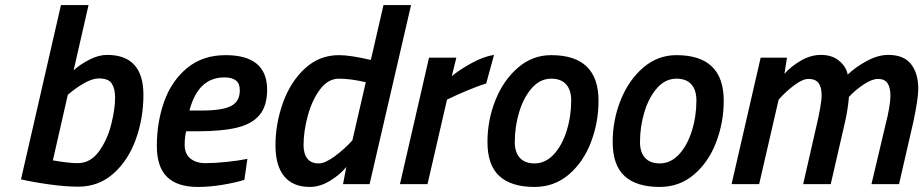

<svg xmlns="http://www.w3.org/2000/svg" viewBox="-20 -728 3650 759"><path d="M63 -19 221 -708H330L271 -450Q296 -473 333 -492Q370 -511 403 -511Q547 -511 547 -353Q547 -261 517 -177.5Q487 -94 428.5 -42Q370 10 289 10Q240 10 175 1Q110 -8 63 -19ZM435 -342Q435 -377 422 -397.5Q409 -418 371 -418Q345 -418 310.5 -398Q276 -378 248 -353L189 -94Q252 -83 287 -83Q337 -83 370.5 -128.5Q404 -174 419.5 -235.5Q435 -297 435 -342Z M600 -151Q600 -245 629 -326.5Q658 -408 719.5 -459Q781 -510 872 -510Q1036 -510 1036 -373Q1036 -310 1006.5 -274Q977 -238 917 -223.5Q857 -209 758 -209H716Q710 -187 710 -155Q710 -120 732.5 -101.5Q755 -83 792 -83Q829 -83 876.5 -88Q924 -93 958 -100L946 -17Q911 -6 860 2.5Q809 11 762 11Q681 11 640.5 -28.5Q600 -68 600 -151ZM776 -291Q859 -291 893.5 -309Q928 -327 928 -371Q928 -398 912.5 -410Q897 -422 867 -422Q763 -422 729 -291Z M1069 -153Q1069 -239 1098.5 -321.5Q1128 -404 1185 -457Q1242 -510 1320 -510Q1365 -510 1446 -491L1496 -708H1605L1441 0H1336L1349 -68Q1325 -38 1285 -13.5Q1245 11 1205 11Q1138 11 1103.5 -31Q1069 -73 1069 -153ZM1373 -173 1426 -403Q1365 -417 1320 -417Q1277 -417 1245.5 -375Q1214 -333 1197 -271.5Q1180 -210 1180 -154Q1180 -120 1195 -101Q1210 -82 1240 -82Q1265 -82 1303 -110Q1341 -138 1373 -173Z M1676 -500H1784L1766 -427Q1799 -454 1846 -479.5Q1893 -505 1933 -511L1902 -398Q1875 -390 1830 -371.5Q1785 -353 1747 -334L1670 0H1561Z M1907 -167Q1907 -253 1938.5 -332Q1970 -411 2027.5 -460.5Q2085 -510 2159 -510Q2346 -510 2346 -330Q2346 -244 2316 -165.5Q2286 -87 2228.5 -38Q2171 11 2093 11Q2001 11 1954 -32Q1907 -75 1907 -167ZM2238 -331Q2238 -372 2218 -394.5Q2198 -417 2159 -417Q2116 -417 2083.5 -381Q2051 -345 2033 -287Q2015 -229 2015 -166Q2015 -126 2035 -104Q2055 -82 2093 -82Q2136 -82 2169 -117.5Q2202 -153 2220 -210.5Q2238 -268 2238 -331Z M2402 -167Q2402 -253 2433.5 -332Q2465 -411 2522.5 -460.5Q2580 -510 2654 -510Q2841 -510 2841 -330Q2841 -244 2811 -165.5Q2781 -87 2723.5 -38Q2666 11 2588 11Q2496 11 2449 -32Q2402 -75 2402 -167ZM2733 -331Q2733 -372 2713 -394.5Q2693 -417 2654 -417Q2611 -417 2578.5 -381Q2546 -345 2528 -287Q2510 -229 2510 -166Q2510 -126 2530 -104Q2550 -82 2588 -82Q2631 -82 2664 -117.5Q2697 -153 2715 -210.5Q2733 -268 2733 -331Z M2987 -500H3091L3081 -436Q3106 -465 3145.5 -488Q3185 -511 3225 -511Q3270 -511 3298 -487Q3326 -463 3331 -433Q3362 -463 3406.5 -487Q3451 -511 3491 -511Q3553 -511 3581.5 -474.5Q3610 -438 3610 -377Q3610 -338 3591 -248L3534 0H3425L3482 -241Q3489 -267 3494.5 -298.5Q3500 -330 3500 -348Q3500 -382 3488.5 -399Q3477 -416 3451 -416Q3427 -416 3394 -394Q3361 -372 3336 -345Q3332 -297 3321 -248L3264 0H3155L3210 -241Q3216 -266 3222 -299.5Q3228 -333 3228 -351Q3228 -383 3216 -399.5Q3204 -416 3176 -416Q3153 -416 3119 -390.5Q3085 -365 3058 -334L2981 0H2872Z"/></svg>

Font: Cairo SemiBold
Style: Italic
Weight: 600
Italic angle: -13°
Designer: Mohamed Gaber, Accademia di Belle Arti di Urbino and others
Foundry: Kief Type Foundry, Accademia di Belle Arti di Urbino and others
Version: Version 3.011